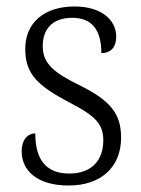

<svg xmlns="http://www.w3.org/2000/svg" viewBox="-20 -563 437 593"><path d="M192 10C290 10 354 -45 354 -138C354 -211 322 -252 227 -299C148 -338 112 -365 112 -421C112 -471 140 -508 203 -508C262 -508 293 -473 293 -399C323 -399 339 -418 339 -450C339 -499 296 -543 210 -543C118 -543 58 -494 58 -412C58 -333 97 -298 197 -245C279 -203 299 -177 299 -129C299 -68 263 -27 194 -27C116 -27 89 -78 89 -151C69 -151 47 -136 47 -95C47 -37 94 10 192 10Z"/></svg>

Font: Noto Serif Myanmar SemiCondensed Light
Style: Regular
Weight: 300
Width: 4
Designer: Ben Mitchell and the Monotype Design Team
Foundry: Monotype Imaging Inc.
Version: Version 2.106